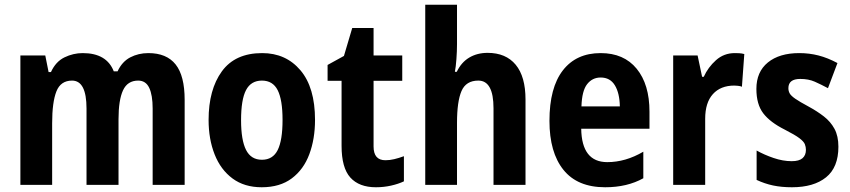

<svg xmlns="http://www.w3.org/2000/svg" viewBox="-20 -831 3585 810"><path d="M606 -607Q683 -607 721 -559Q759 -511 759 -410V-51H624V-373Q624 -430 609.5 -460.5Q595 -491 563 -491Q518 -491 499 -450Q480 -409 480 -328V-51H345V-373Q345 -491 284 -491Q236 -491 218 -445.5Q200 -400 200 -311V-51H66V-597H171L185 -527H195Q215 -571 252 -589Q289 -607 329 -607Q430 -607 460 -530H476Q495 -571 529.5 -589Q564 -607 606 -607Z M1309 -325Q1309 -245 1285 -180.5Q1261 -116 1211 -78.5Q1161 -41 1084 -41Q1011 -41 961 -78Q911 -115 885.5 -179.5Q860 -244 860 -325Q860 -453 916 -530Q972 -607 1086 -607Q1186 -607 1247.5 -534.5Q1309 -462 1309 -325ZM997 -324Q997 -240 1018 -198.5Q1039 -157 1085 -157Q1131 -157 1151.5 -198Q1172 -239 1172 -325Q1172 -410 1151.5 -450.5Q1131 -491 1085 -491Q1039 -491 1018 -451Q997 -411 997 -324Z M1606 -155Q1624 -155 1643 -159.5Q1662 -164 1684 -172V-66Q1661 -55 1630 -48Q1599 -41 1566 -41Q1495 -41 1458 -82Q1421 -123 1421 -216V-490H1362V-557L1431 -595L1466 -713H1556V-597H1677V-490H1556V-213Q1556 -155 1606 -155Z M1908 -645Q1908 -615 1905.5 -581.5Q1903 -548 1899 -528H1907Q1926 -568 1959.5 -588Q1993 -608 2037 -608Q2114 -608 2155.5 -558Q2197 -508 2197 -411V-51H2062V-374Q2062 -491 1998 -491Q1946 -491 1927 -447Q1908 -403 1908 -313V-51H1774V-811H1908Z M2514 -607Q2612 -607 2666 -541Q2720 -475 2720 -360V-288H2432Q2434 -147 2542 -147Q2619 -147 2694 -191V-79Q2626 -41 2533 -41Q2416 -41 2357 -114.5Q2298 -188 2298 -321Q2298 -461 2354.5 -534Q2411 -607 2514 -607ZM2514 -504Q2479 -504 2457 -476Q2435 -448 2433 -382H2595Q2594 -438 2574 -471Q2554 -504 2514 -504Z M3080 -607Q3088 -607 3098.5 -606.5Q3109 -606 3120 -603L3110 -465Q3104 -468 3093 -469Q3082 -470 3078 -470Q3020 -470 2987.5 -434Q2955 -398 2955 -330V-51H2820V-597H2923L2942 -507H2949Q2967 -547 3000.5 -577Q3034 -607 3080 -607Z M3517 -212Q3517 -125 3465 -83Q3413 -41 3321 -41Q3277 -41 3241.5 -48.5Q3206 -56 3172 -72V-196Q3204 -178 3243.5 -164.5Q3283 -151 3320 -151Q3351 -151 3365.5 -163.5Q3380 -176 3380 -199Q3380 -211 3375.5 -222.5Q3371 -234 3352.5 -248Q3334 -262 3291 -284Q3229 -315 3200 -353Q3171 -391 3171 -456Q3171 -528 3219.5 -567.5Q3268 -607 3352 -607Q3394 -607 3433 -597Q3472 -587 3513 -565L3473 -459Q3443 -475 3417 -486.5Q3391 -498 3356 -498Q3306 -498 3306 -459Q3306 -447 3311.5 -437Q3317 -427 3335 -414.5Q3353 -402 3392 -381Q3427 -362 3455.5 -340Q3484 -318 3500.5 -287.5Q3517 -257 3517 -212Z"/></svg>

Font: Noto Sans Tamil UI Condensed
Style: Bold
Weight: 700
Width: 3
Designer: Jelle Bosma - Monotype Design Team
Foundry: Monotype Imaging Inc.
Version: Version 2.004; ttfautohint (v1.8.4.7-5d5b)